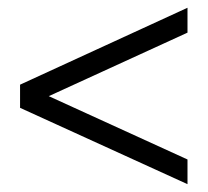

<svg xmlns="http://www.w3.org/2000/svg" viewBox="-20 -554 530 490"><path d="M458.5 -84 31.2 -278.8V-337.9L458.5 -534.2V-470.7L104.5 -308.6L458.5 -147Z"/></svg>

Font: Elstob 10pt
Style: Bold
Weight: 700
Designer: Peter S. Baker
Version: Version 1.015